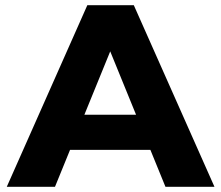

<svg xmlns="http://www.w3.org/2000/svg" viewBox="-20 -720 853 740"><path d="M316.6 -700H495.7L806.6 0H617.7L369 -609.8H440.6L191.9 0H6.1ZM216.6 -277.8H567L614.6 -142.4H169.4Z"/></svg>

Font: iiserrat Thin
Style: Regular
Weight: 100
Designer: Akira Ohta
Foundry: Akira Ohta
Version: Version 1.200;Glyphs 3.3.1 (3343)